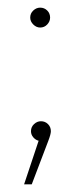

<svg xmlns="http://www.w3.org/2000/svg" viewBox="-20 -362 210 502"><path d="M111 -316Q111 -306 103.5 -298Q96 -290 85 -290Q75 -290 67 -298Q59 -306 59 -316Q59 -327 67 -334.5Q75 -342 85 -342Q96 -342 103.5 -334.5Q111 -327 111 -316ZM113 -19Q113 -11 106 7L63 120H43L81 6Q73 4 67 -3Q61 -10 61 -19Q61 -30 69 -37.5Q77 -45 87 -45Q98 -45 105.5 -37.5Q113 -30 113 -19Z"/></svg>

Font: Gontserrat Thin
Style: Regular
Weight: 250
Designer: Julieta Ulanovsky
Foundry: Julieta Ulanovsky
Version: Version 6.001